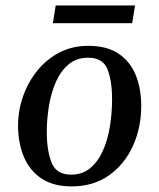

<svg xmlns="http://www.w3.org/2000/svg" viewBox="-20 -661 577 695"><path d="M45.4 -207Q45.4 -260.3 63.2 -311.5Q81.1 -362.8 114.3 -404.3Q147.5 -445.8 194.3 -470.5Q241.2 -495.1 299.3 -495.1Q367.7 -495.1 409.9 -466.3Q452.1 -437.5 471.7 -388.4Q491.2 -339.4 491.2 -277.3Q491.2 -198.7 460.9 -132.3Q430.7 -65.9 374.3 -26.1Q317.9 13.7 239.3 13.7Q172.9 13.7 129.9 -15.1Q86.9 -43.9 66.2 -93.8Q45.4 -143.6 45.4 -207ZM237.3 -28.8Q278.3 -28.8 306.6 -52.5Q335 -76.2 352.5 -115.7Q370.1 -155.3 377.9 -203.6Q385.7 -252 385.7 -301.3Q385.7 -368.2 369.1 -410.2Q352.5 -452.1 298.8 -452.1Q257.8 -452.1 229.2 -428.7Q200.7 -405.3 183.1 -366.2Q165.5 -327.1 157.5 -279.5Q149.4 -231.9 149.4 -183.6Q149.4 -115.7 166.7 -72.3Q184.1 -28.8 237.3 -28.8ZM171.4 -577.1 181.6 -641.1H468.8L458.5 -577.1Z"/></svg>

Font: Gelasio
Style: Italic
Weight: 400
Italic angle: -8.5°
Designer: Eben Sorkin
Foundry: Eben Sorkin
Version: Version 1.008